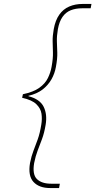

<svg xmlns="http://www.w3.org/2000/svg" viewBox="-20 -831 483 972"><path d="M234 121Q178 121 149.5 90Q121 59 132 -6Q139 -41 149.5 -68Q160 -95 171 -125.5Q182 -156 189 -200Q194 -229 190 -255.5Q186 -282 164 -303.5Q142 -325 92 -336L96 -354Q149 -365 179 -386.5Q209 -408 222.5 -436Q236 -464 241 -492Q249 -536 248 -565.5Q247 -595 246.5 -622Q246 -649 252 -683Q260 -728 280 -756.5Q300 -785 330.5 -798Q361 -811 398 -811H443L439 -789H395Q363 -789 338 -779Q313 -769 296.5 -745.5Q280 -722 273 -683Q267 -648 268 -621Q269 -594 270 -564.5Q271 -535 263 -492Q257 -458 240 -428.5Q223 -399 195 -377.5Q167 -356 124 -346V-344Q182 -329 201 -290.5Q220 -252 211 -199Q204 -157 192.5 -126.5Q181 -96 170.5 -68.5Q160 -41 153 -6Q143 52 167 75.5Q191 99 239 99H283L279 121Z"/></svg>

Font: DM Sans 18pt Thin
Style: Italic
Weight: 250
Italic angle: -10°
Designer: Colophon Foundry, Jonny Pinhorn
Foundry: Colophon Foundry
Version: Version 4.004;gftools[0.9.30]